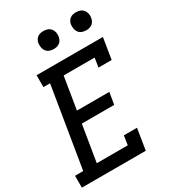

<svg xmlns="http://www.w3.org/2000/svg" viewBox="-224 -1063 1049 1176"><g transform="rotate(-30 300.0 -474.5)"><path d="M0 0V-84H58L151 -651H104V-735H573L549 -586H456L466 -651H247L210 -424H439L425 -340H196L154 -84H373L383 -149H476L452 0ZM506 -821Q490 -821 476 -826.5Q462 -832 453.5 -843.5Q445 -855 442.5 -870Q440 -885 442 -901Q444 -911 449.5 -921Q455 -931 464 -937.5Q473 -944 484 -946.5Q495 -949 505 -949Q521 -949 535 -943.5Q549 -938 558 -926.5Q567 -915 569.5 -900Q572 -885 569 -869Q567 -859 561.5 -849Q556 -839 547 -832.5Q538 -826 527 -823.5Q516 -821 506 -821ZM276 -821Q260 -821 246 -826.5Q232 -832 223.5 -843.5Q215 -855 212.5 -870Q210 -885 212 -901Q214 -911 219.5 -921Q225 -931 234 -937.5Q243 -944 254 -946.5Q265 -949 275 -949Q291 -949 305 -943.5Q319 -938 328 -926.5Q337 -915 339.5 -900Q342 -885 339 -869Q337 -859 331.5 -849Q326 -839 317 -832.5Q308 -826 297 -823.5Q286 -821 276 -821Z"/></g></svg>

Font: Iosevka Etoile Medium
Style: Italic
Weight: 500
Italic angle: -9°
Designer: Belleve Invis
Foundry: Belleve Invis
Version: Version 22.1.2; ttfautohint (v1.8.4)